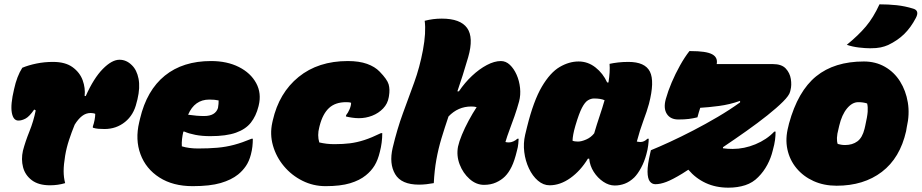

<svg xmlns="http://www.w3.org/2000/svg" viewBox="-20 -846 4258 887"><path d="M83 -533Q112 -545 148.5 -552.5Q185 -560 225 -560Q282 -560 315.5 -535.5Q349 -511 362 -475Q375 -439 371 -403L376 -402Q413 -485 455 -527.5Q497 -570 532 -570Q564 -570 589 -545Q612 -523 620 -482.5Q628 -442 615 -387L611 -372Q598 -315 557.5 -282.5Q517 -250 463 -250Q447 -250 434.5 -251Q422 -252 409 -256V-262Q414 -276 417 -292Q420 -308 420 -320Q416 -322 410 -323Q404 -324 399 -324Q377 -324 359 -310Q341 -296 325 -270Q311 -236 299 -199.5Q287 -163 281 -127Q274 -85 274 -55.5Q274 -26 281 0Q248 10 211 10Q158 10 127 -13.5Q96 -37 86.5 -73.5Q77 -110 86 -150Q97 -192 116 -239Q135 -286 145 -336L138 -340Q116 -308 98.5 -298.5Q81 -289 65 -289Q41 -289 34.5 -326Q28 -363 45 -434Q58 -494 83 -533Z M955 -564Q1029 -564 1083.5 -536.5Q1138 -509 1163.5 -462Q1189 -415 1175 -358L1174 -354Q1163 -310 1139 -279.5Q1115 -249 1070 -233Q1025 -217 952 -217Q913 -217 882.5 -223Q852 -229 832 -238H827Q823 -221 821 -204Q819 -187 820 -170Q853 -160 895 -160Q944 -160 984 -163.5Q1024 -167 1061.5 -177Q1099 -187 1142 -205H1148Q1148 -186 1146 -168.5Q1144 -151 1139 -132Q1131 -101 1116 -79Q1101 -57 1080 -40Q1049 -15 999.5 -0.5Q950 14 870 14Q779 14 716.5 -26Q654 -66 629 -133.5Q604 -201 623 -281L627 -298Q658 -429 741.5 -496.5Q825 -564 955 -564ZM947 -386Q879 -386 849 -316Q870 -313 888 -311.5Q906 -310 923 -310Q975 -310 987 -347Q989 -357 989.5 -366Q990 -375 990 -382Q973 -386 947 -386Z M1587 -564Q1639 -564 1675.5 -551Q1712 -538 1734 -515Q1769 -479 1775.5 -456Q1782 -433 1777 -403L1776 -397Q1771 -367 1750 -345Q1729 -323 1699.5 -311.5Q1670 -300 1638 -300Q1623 -300 1606 -302.5Q1589 -305 1578 -308L1579 -314Q1588 -325 1595 -341.5Q1602 -358 1602 -371Q1598 -373 1591 -373.5Q1584 -374 1579 -374Q1529 -374 1500 -347Q1471 -320 1457 -266L1455 -258Q1445 -221 1455 -188Q1472 -184 1489 -182Q1506 -180 1525 -180Q1565 -180 1597 -184Q1629 -188 1663 -199Q1697 -210 1740 -231H1746Q1746 -187 1735 -145Q1726 -107 1710.5 -81.5Q1695 -56 1670 -36Q1642 -13 1597.5 0.5Q1553 14 1484 14Q1427 14 1377 -11Q1327 -36 1291.5 -78.5Q1256 -121 1241 -173.5Q1226 -226 1238 -280L1240 -289Q1269 -417 1359.5 -490.5Q1450 -564 1587 -564Z M2294 -564Q2317 -564 2335.5 -546.5Q2354 -529 2366.5 -501Q2379 -473 2382.5 -440Q2386 -407 2378 -377Q2369 -344 2357 -309.5Q2345 -275 2335 -249Q2329 -233 2323.5 -217Q2318 -201 2315 -190Q2321 -188 2331 -188Q2341 -188 2352 -193Q2363 -198 2370 -205H2376Q2376 -200 2374.5 -183Q2373 -166 2368 -149Q2357 -103 2343.5 -75.5Q2330 -48 2313 -31Q2296 -14 2271.5 -3Q2247 8 2216 8Q2180 8 2149.5 -19Q2119 -46 2103.5 -86.5Q2088 -127 2096 -169Q2101 -192 2114 -223.5Q2127 -255 2145 -288.5Q2163 -322 2182 -351Q2172 -354 2157 -354Q2096 -354 2052 -308Q2034 -255 2019.5 -207Q2005 -159 1996 -109Q1987 -59 1984 0Q1968 3 1950.5 5Q1933 7 1916 7Q1834 7 1805.5 -41.5Q1777 -90 1794 -163Q1815 -251 1841.5 -323Q1868 -395 1893.5 -465Q1919 -535 1934 -615Q1949 -696 1942 -750Q1962 -755 1981 -757.5Q2000 -760 2021 -760Q2107 -760 2138 -716.5Q2169 -673 2143 -582Q2130 -537 2117.5 -498Q2105 -459 2093 -424H2100Q2127 -464 2160.5 -495.5Q2194 -527 2229 -545.5Q2264 -564 2294 -564Z M2653 -562Q2696 -562 2731 -534.5Q2766 -507 2785 -465H2791Q2799 -515 2796 -551Q2814 -555 2836 -557.5Q2858 -560 2883 -560Q2960 -560 2982.5 -515Q3005 -470 2978 -366Q2969 -333 2952.5 -289Q2936 -245 2922 -192Q2932 -190 2939 -190Q2956 -190 2971 -205H2977Q2977 -194 2974.5 -174Q2972 -154 2966 -133Q2957 -99 2941.5 -70.5Q2926 -42 2910 -26Q2889 -6 2866.5 2.5Q2844 11 2820 11Q2793 11 2767 -6.5Q2741 -24 2723 -52Q2705 -80 2702 -113H2696Q2662 -57 2615 -23.5Q2568 10 2519 10Q2490 10 2465 -11.5Q2440 -33 2423.5 -68Q2407 -103 2402 -143.5Q2397 -184 2406 -223L2415 -260Q2445 -381 2483.5 -446Q2522 -511 2565.5 -536.5Q2609 -562 2653 -562ZM2625 -196Q2634 -192 2650 -192Q2666 -192 2688 -201.5Q2710 -211 2725 -230Q2737 -271 2750 -309.5Q2763 -348 2773 -383Q2756 -391 2724 -391Q2710 -391 2696 -382.5Q2682 -374 2668.5 -348Q2655 -322 2639 -268L2637 -261Q2626 -223 2625 -196Z M3165 -610H3171Q3242 -610 3269.5 -595.5Q3297 -581 3291 -550H3550Q3591 -550 3610 -529.5Q3629 -509 3633.5 -481Q3638 -453 3632 -430L3630 -422Q3626 -405 3597.5 -376.5Q3569 -348 3525 -313Q3481 -278 3428 -240.5Q3375 -203 3320 -166V-161Q3340 -158 3365 -158Q3418 -158 3470 -179.5Q3522 -201 3557 -238H3563Q3563 -219 3560.5 -199.5Q3558 -180 3550 -151Q3542 -117 3525 -85Q3508 -53 3483 -28Q3458 -2 3423 9.5Q3388 21 3345 21Q3287 21 3240.5 -0.5Q3194 -22 3160 -62Q3146 -53 3132 -44Q3086 -16 3058 -5.5Q3030 5 3008 5Q2992 5 2982 -8Q2972 -21 2971.5 -52.5Q2971 -84 2984 -139L2987 -152Q3024 -167 3075 -190.5Q3126 -214 3183 -243.5Q3240 -273 3296 -306Q3352 -339 3399 -373V-380Q3351 -363 3301.5 -356.5Q3252 -350 3215 -348Q3208 -327 3202 -304Q3182 -299 3162 -296.5Q3142 -294 3114 -294Q3077 -294 3060.5 -320Q3044 -346 3056 -389Q3066 -425 3083 -465Q3100 -505 3121.5 -543.5Q3143 -582 3165 -610Z M3971 -562Q4025 -562 4068 -537.5Q4111 -513 4138 -470Q4165 -427 4174 -372.5Q4183 -318 4169 -258L4166 -240Q4138 -116 4054 -52Q3970 12 3845 12Q3786 12 3738.5 -9.5Q3691 -31 3659.5 -69Q3628 -107 3617.5 -156.5Q3607 -206 3622 -262L3625 -275Q3666 -425 3750.5 -493.5Q3835 -562 3971 -562ZM3945 -374Q3917 -374 3893 -345Q3869 -316 3857 -265L3854 -252Q3847 -226 3846.5 -209Q3846 -192 3850 -181Q3858 -179 3866 -177.5Q3874 -176 3884 -176Q3918 -176 3941 -193Q3964 -210 3974 -251L3977 -264Q3987 -308 3988.5 -330Q3990 -352 3986 -368Q3968 -374 3945 -374ZM4043 -826Q4084 -826 4122 -822Q4160 -818 4199 -806Q4229 -797 4211 -763Q4188 -719 4157.5 -689Q4127 -659 4083 -638Q4067 -631 4048.5 -627Q4030 -623 4000 -623Q3978 -623 3948 -626.5Q3918 -630 3892 -639Q3946 -683 3980.5 -724Q4015 -765 4043 -826Z"/></svg>

Font: Recursive Mn Csl St XBk
Style: Italic
Weight: 1000
Italic angle: -15°
Monospace: yes
Version: Version 1.079;hotconv 1.0.112;makeotfexe 2.5.65598; ttfautoh